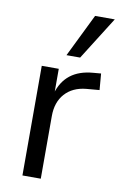

<svg xmlns="http://www.w3.org/2000/svg" viewBox="-85 -796 534 845"><g transform="rotate(10 181.5 -373.5)"><path d="M77 0V-490H153V-379H150Q166 -434 204.5 -464Q243 -494 305 -499L340 -502L346 -429L287 -424Q227 -418 193 -380Q159 -342 159 -280V0ZM176 -555 270 -747H358L237 -555Z"/></g></svg>

Font: Nunito Sans 10pt SemiCondensed
Style: Regular
Weight: 400
Width: 4
Designer: Vernon Adams
Foundry: Vernon Adams
Version: Version 3.101;gftools[0.9.27]